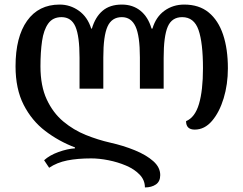

<svg xmlns="http://www.w3.org/2000/svg" viewBox="-20 -568 1065 840"><path d="M786 -548Q851 -548 893 -513.5Q935 -479 956 -416.5Q977 -354 977 -269Q977 -199 958.5 -138Q940 -77 907.5 -39Q875 -1 832 -1Q794 -1 794 -38Q833 -54 850.5 -113Q868 -172 868 -269Q868 -381 848.5 -437Q829 -493 777 -493Q732 -493 714 -451.5Q696 -410 696 -315V-180H592V-317Q592 -411 573 -452Q554 -493 513 -493Q469 -493 450.5 -452Q432 -411 432 -317V-180H328V-315Q328 -410 310 -451.5Q292 -493 249 -493Q211 -493 191 -465Q171 -437 164 -388.5Q157 -340 157 -278Q157 -192 184.5 -133Q212 -74 257 -36.5Q302 1 355.5 22.5Q409 44 462 56Q520 69 570 89.5Q620 110 650.5 137Q681 164 681 198Q681 226 662 239Q643 252 614 252Q614 220 591 196Q568 172 531.5 156.5Q495 141 454.5 133Q414 125 379 125Q319 125 274 134Q229 143 195 166L173 133Q197 111 236 97Q275 83 308 81V77Q237 50 178 5Q119 -40 83.5 -109.5Q48 -179 48 -278Q48 -406 98.5 -477Q149 -548 241 -548Q287 -548 325 -521Q363 -494 379 -443H382Q397 -494 429 -521Q461 -548 513 -548Q561 -548 594.5 -521Q628 -494 643 -443H647Q662 -494 699.5 -521Q737 -548 786 -548Z"/></svg>

Font: Noto Serif Georgian SemiCondensed Medium
Style: Regular
Weight: 500
Width: 4
Designer: Monotype Design Team, Akaki Razmadze
Foundry: Google LLC
Version: Version 2.003; ttfautohint (v1.8.4.7-5d5b)